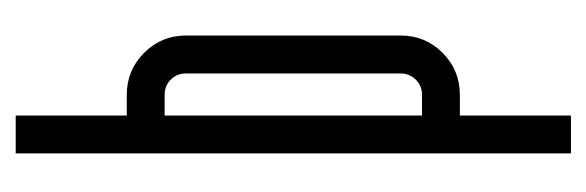

<svg xmlns="http://www.w3.org/2000/svg" viewBox="-274 -480 754 247"><g transform="rotate(-90 103.5 -357.0)"><path d="M104.5 -191.6Q116.2 -191.6 124.1 -199.7Q132 -207.8 132 -219.1V-495.2Q132 -506.9 124.1 -514.8Q116.2 -522.7 104.5 -522.7H77.9V-191.6ZM77.9 -142.9V0H29.2V-714.3H77.9V-571.4H104.5Q136.2 -571.4 158.5 -549.1Q180.8 -526.9 180.8 -495.2V-219.1Q180.8 -187.4 158.5 -165.1Q136.2 -142.9 104.5 -142.9Z"/></g></svg>

Font: Marapfhont
Style: Book
Weight: 400
Version: Version 0.15